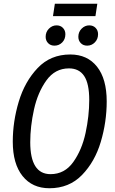

<svg xmlns="http://www.w3.org/2000/svg" viewBox="-20 -990 614 1022"><path d="M548 -450Q548 -341 516.5 -235Q485 -129 416.5 -58.5Q348 12 243 12Q152 12 100 -53Q48 -118 48 -236Q48 -343 80 -449.5Q112 -556 180.5 -628Q249 -700 354 -700Q445 -700 496.5 -635Q548 -570 548 -450ZM141 -233Q141 -63 249 -63Q324 -63 370 -127.5Q416 -192 435.5 -282.5Q455 -373 455 -458Q455 -545 428 -585.5Q401 -626 347 -626Q273 -626 227 -562Q181 -498 161 -407.5Q141 -317 141 -233ZM223 -794Q223 -820 240.5 -837.5Q258 -855 281 -855Q302 -855 315 -841.5Q328 -828 328 -808Q328 -781 311 -764Q294 -747 270 -747Q249 -747 236 -760.5Q223 -774 223 -794ZM397 -794Q397 -820 414.5 -837.5Q432 -855 455 -855Q476 -855 489 -841.5Q502 -828 502 -808Q502 -782 485 -764.5Q468 -747 444 -747Q423 -747 410 -760.5Q397 -774 397 -794ZM488 -904H262L272 -970H498Z"/></svg>

Font: Fira Sans Extra Condensed
Style: Italic
Weight: 400
Width: 3
Italic angle: -8°
Designer: Carrois Corporate & Edenspiekermann AG
Foundry: Carrois Corporate GbR & Edenspiekermann AG
Version: Version 4.203